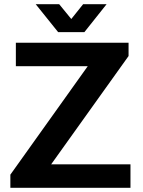

<svg xmlns="http://www.w3.org/2000/svg" viewBox="-20 -888 674 908"><path d="M29 0V-62L395 -575H55V-686H588V-623L222 -111H597V0ZM149 -868H260L345 -764L289 -763L373 -868H484L379 -736H255Z"/></svg>

Font: Archivo Variable SemiBold
Style: Regular
Weight: 600
Designer: Hector Gatti
Foundry: Omnibus-Type
Version: Version 2.001